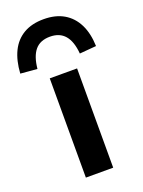

<svg xmlns="http://www.w3.org/2000/svg" viewBox="-186 -831 667 898"><g transform="rotate(-20 147.5 -382.0)"><path d="M81 0V-494H217V0ZM42 -555 -41 -562Q-37 -626 -15 -671Q7 -716 48 -740Q89 -764 148 -764Q207 -764 248 -740Q289 -716 311.5 -671Q334 -626 336 -562L253 -555Q248 -616 222 -646.5Q196 -677 148 -677Q99 -677 73.5 -646.5Q48 -616 42 -555Z"/></g></svg>

Font: Nunito Sans 10pt SemiExpanded
Style: Bold
Weight: 700
Width: 6
Designer: Vernon Adams
Foundry: Vernon Adams
Version: Version 3.101;gftools[0.9.27]